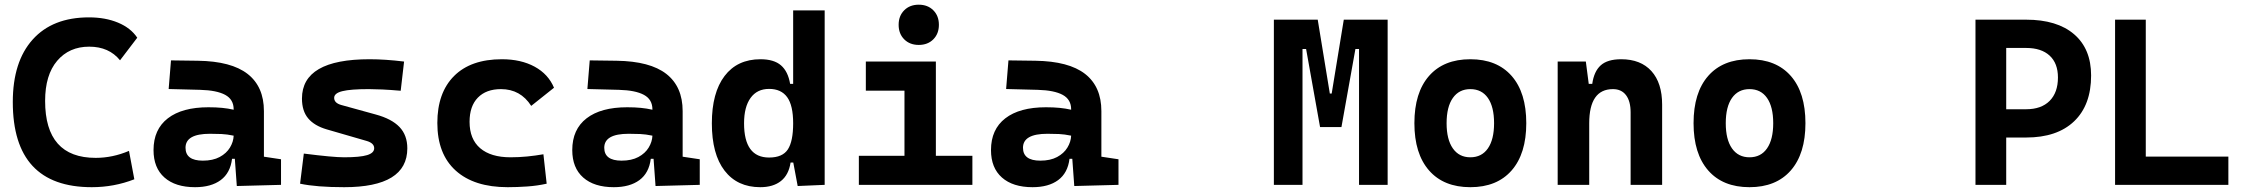

<svg xmlns="http://www.w3.org/2000/svg" viewBox="-20 -776 9415 806"><path d="M365.2 9.8Q33.7 9.8 33.7 -347.7Q33.7 -517.1 117.2 -610.1Q200.7 -703.1 353.5 -703.1Q422.4 -703.1 475.6 -680.9Q528.8 -658.7 556.2 -617.7L483.9 -522.9Q437.5 -580.1 354.5 -580.1Q270.5 -580.1 220 -520.8Q169.4 -461.4 169.4 -352.5Q169.4 -113.3 381.8 -113.3Q452.6 -113.3 521.5 -142.6L543.9 -23.4Q459 9.8 365.2 9.8Z M974.1 4.9 965.8 -109.4H954.1Q946.8 -49.8 906.5 -20Q866.2 9.8 798.8 9.8Q716.3 9.8 670.4 -30.8Q624.5 -71.3 624.5 -146Q624.5 -232.9 684.6 -279.3Q744.6 -325.7 855 -325.7Q887.2 -325.7 912.4 -323.2Q937.5 -320.8 960.9 -315.4V-316.9Q960.9 -358.4 925.5 -377.7Q890.1 -397 820.3 -398.9L688 -402.3L697.8 -522.5L810.5 -521Q951.2 -519 1019.5 -465.6Q1087.9 -412.1 1087.9 -309.6V-118.2L1159.7 -107.4V0ZM960.9 -206.5Q932.6 -212.4 909.7 -213.4Q886.7 -214.4 861.3 -214.4Q758.8 -214.4 758.8 -155.8Q758.8 -101.6 831.5 -101.6Q873.5 -101.6 902.1 -116.9Q930.7 -132.3 945.3 -156.5Q960 -180.7 960.9 -206.5Z M1424.8 9.8Q1308.6 9.8 1239.7 -4.9L1255.4 -131.3Q1316.9 -123.5 1358.9 -119.6Q1400.9 -115.7 1424.8 -115.7Q1491.2 -115.7 1521 -124.8Q1550.8 -133.8 1550.8 -153.8Q1550.8 -174.8 1520 -184.1L1351.6 -232.9Q1299.8 -248 1273.7 -279.1Q1247.6 -310.1 1247.6 -362.3Q1247.6 -527.3 1531.2 -527.3Q1564.5 -527.3 1600.3 -524.9Q1636.2 -522.5 1676.3 -517.6L1662.1 -395Q1617.7 -398.9 1584.5 -400.4Q1551.3 -401.9 1528.3 -401.9Q1451.7 -401.9 1417.2 -393.3Q1382.8 -384.8 1382.8 -365.2Q1382.8 -343.8 1412.1 -335.4L1557.1 -295.4Q1624 -277.3 1657 -242.9Q1689.9 -208.5 1689.9 -153.3Q1689.9 9.8 1424.8 9.8Z M2111.3 9.8Q1970.2 9.8 1893.1 -59.8Q1815.9 -129.4 1815.9 -259.8Q1815.9 -386.7 1886.2 -457Q1956.5 -527.3 2086.9 -527.3Q2167 -527.3 2224.4 -496.1Q2281.7 -464.8 2305.7 -407.7L2210 -331.5Q2165 -401.9 2083 -401.9Q2021 -401.9 1986.1 -366.2Q1951.2 -330.6 1951.2 -264.6Q1951.2 -191.9 1995.8 -153.8Q2040.5 -115.7 2123 -115.7Q2158.2 -115.7 2193.1 -119.1Q2228 -122.6 2261.2 -128.4L2274.9 -4.9Q2235.4 3.9 2193.4 6.8Q2151.4 9.8 2111.3 9.8Z M2731.9 4.9 2723.6 -109.4H2711.9Q2704.6 -49.8 2664.3 -20Q2624 9.8 2556.6 9.8Q2474.1 9.8 2428.2 -30.8Q2382.3 -71.3 2382.3 -146Q2382.3 -232.9 2442.4 -279.3Q2502.4 -325.7 2612.8 -325.7Q2645 -325.7 2670.2 -323.2Q2695.3 -320.8 2718.8 -315.4V-316.9Q2718.8 -358.4 2683.3 -377.7Q2647.9 -397 2578.1 -398.9L2445.8 -402.3L2455.6 -522.5L2568.4 -521Q2709 -519 2777.3 -465.6Q2845.7 -412.1 2845.7 -309.6V-118.2L2917.5 -107.4V0ZM2718.8 -206.5Q2690.4 -212.4 2667.5 -213.4Q2644.5 -214.4 2619.1 -214.4Q2516.6 -214.4 2516.6 -155.8Q2516.6 -101.6 2589.4 -101.6Q2631.3 -101.6 2659.9 -116.9Q2688.5 -132.3 2703.1 -156.5Q2717.8 -180.7 2718.8 -206.5Z M3171.4 9.8Q3075.2 9.8 3021.7 -59.6Q2968.3 -128.9 2968.3 -258.3Q2968.3 -386.7 3021.7 -457Q3075.2 -527.3 3172.4 -527.3Q3229 -527.3 3258.5 -501.7Q3288.1 -476.1 3296.9 -423.8H3309.6V-732.4H3441.9V0L3328.6 4.9L3310.1 -93.8H3298.8Q3291 -42 3258.3 -16.1Q3225.6 9.8 3171.4 9.8ZM3309.6 -258.3Q3309.6 -333.5 3284.4 -368.2Q3259.3 -402.8 3208.5 -402.8Q3158.2 -402.8 3130.9 -365Q3103.5 -327.1 3103.5 -258.3Q3103.5 -114.7 3208.5 -114.7Q3265.1 -114.7 3287.4 -148.9Q3309.6 -183.1 3309.6 -258.3Z M3585.4 0V-122.1H3776.9V-395.5H3614.7V-517.6H3908.7V-122.1H4062V0ZM3836.9 -587.4Q3799.3 -587.4 3775.9 -610.8Q3752.4 -634.3 3752.4 -671.9Q3752.4 -709.5 3775.9 -732.9Q3799.3 -756.3 3836.9 -756.3Q3874.5 -756.3 3897.9 -732.9Q3921.4 -709.5 3921.4 -671.9Q3921.4 -634.3 3897.9 -610.8Q3874.5 -587.4 3836.9 -587.4Z M4489.7 4.9 4481.4 -109.4H4469.7Q4462.4 -49.8 4422.1 -20Q4381.8 9.8 4314.5 9.8Q4231.9 9.8 4186 -30.8Q4140.1 -71.3 4140.1 -146Q4140.1 -232.9 4200.2 -279.3Q4260.3 -325.7 4370.6 -325.7Q4402.8 -325.7 4428 -323.2Q4453.1 -320.8 4476.6 -315.4V-316.9Q4476.6 -358.4 4441.2 -377.7Q4405.8 -397 4335.9 -398.9L4203.6 -402.3L4213.4 -522.5L4326.2 -521Q4466.8 -519 4535.2 -465.6Q4603.5 -412.1 4603.5 -309.6V-118.2L4675.3 -107.4V0ZM4476.6 -206.5Q4448.2 -212.4 4425.3 -213.4Q4402.3 -214.4 4377 -214.4Q4274.4 -214.4 4274.4 -155.8Q4274.4 -101.6 4347.2 -101.6Q4389.2 -101.6 4417.7 -116.9Q4446.3 -132.3 4460.9 -156.5Q4475.6 -180.7 4476.6 -206.5Z M5327.6 0V-693.4H5511.7L5562.5 -383.3H5570.3L5621.1 -693.4H5805.2V0H5685.1V-570.3H5669.9L5611.3 -242.7H5521.5L5462.9 -570.3H5447.8V0Z M6152.3 9.8Q6040.5 9.8 5979 -60.5Q5917.5 -130.9 5917.5 -258.8Q5917.5 -387.2 5979 -457.3Q6040.5 -527.3 6152.3 -527.3Q6264.2 -527.3 6325.7 -457.3Q6387.2 -387.2 6387.2 -258.8Q6387.2 -130.9 6325.7 -60.5Q6264.2 9.8 6152.3 9.8ZM6152.3 -115.7Q6200.2 -115.7 6226.1 -153.1Q6252 -190.4 6252 -258.8Q6252 -327.6 6226.1 -364.7Q6200.2 -401.9 6152.3 -401.9Q6105 -401.9 6078.9 -364.7Q6052.7 -327.6 6052.7 -258.8Q6052.7 -190.4 6078.9 -153.1Q6105 -115.7 6152.3 -115.7Z M6825.2 0V-304.2Q6825.2 -351.1 6805.9 -376.5Q6786.6 -401.9 6751 -401.9Q6651.4 -401.9 6651.4 -258.3V0H6519V-517.6H6637.2L6649.4 -423.8H6664.1Q6671.4 -476.1 6699.7 -501.7Q6728 -527.3 6785.6 -527.3Q6867.7 -527.3 6912.6 -477.5Q6957.5 -427.7 6957.5 -336.9V0Z M7324.2 9.8Q7212.4 9.8 7150.9 -60.5Q7089.4 -130.9 7089.4 -258.8Q7089.4 -387.2 7150.9 -457.3Q7212.4 -527.3 7324.2 -527.3Q7436 -527.3 7497.6 -457.3Q7559.1 -387.2 7559.1 -258.8Q7559.1 -130.9 7497.6 -60.5Q7436 9.8 7324.2 9.8ZM7324.2 -115.7Q7372.1 -115.7 7397.9 -153.1Q7423.8 -190.4 7423.8 -258.8Q7423.8 -327.6 7397.9 -364.7Q7372.1 -401.9 7324.2 -401.9Q7276.9 -401.9 7250.7 -364.7Q7224.6 -327.6 7224.6 -258.8Q7224.6 -190.4 7250.7 -153.1Q7276.9 -115.7 7324.2 -115.7Z M8272.9 0V-693.4H8485.4Q8615.7 -693.4 8687 -632.1Q8758.3 -570.8 8758.3 -459Q8758.3 -335 8687 -266.8Q8615.7 -198.7 8485.4 -198.7H8401.9V0ZM8401.9 -317.4H8485.4Q8549.3 -317.4 8584.2 -352.5Q8619.1 -387.7 8619.1 -450.7Q8619.1 -510.3 8584.2 -542.5Q8549.3 -574.7 8485.4 -574.7H8401.9Z M8858.9 0V-693.4H8987.8V-118.7H9334.5V0Z"/></svg>

Font: Cascadia Mono PL
Style: Bold
Weight: 700
Monospace: yes
Designer: Aaron Bell
Foundry: Saja Typeworks
Version: Version 2404.023; ttfautohint (v1.8.4)